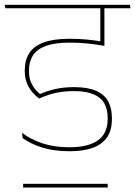

<svg xmlns="http://www.w3.org/2000/svg" viewBox="-35 -646 579 822"><path d="M64 157H426V141H64ZM524 -610.5 521 -625.5H-15L-12 -610.5ZM394.5 -618V-460Q395 -458.5 396.5 -457.2Q398 -456 400 -455Q402 -454 404 -453Q406 -452 408.2 -451.2Q410.5 -450.5 412 -449.5V-618ZM59.5 -77 62 -54.5Q95.5 -30.5 145.2 -14.5Q195 1.5 263 1.5Q323 1.5 363.2 -13.5Q403.5 -28.5 423.8 -58.8Q444 -89 444 -135V-142Q444 -183.5 427.8 -212.8Q411.5 -242 375.8 -257.5Q340 -273 282 -273Q237.5 -273 201.8 -264.8Q166 -256.5 136 -243.5Q114.5 -261 101.8 -284.8Q89 -308.5 89 -340V-343.5Q89 -382.5 106.5 -409.2Q124 -436 162.2 -449.8Q200.5 -463.5 263 -463.5Q301.5 -463.5 337.5 -460Q373.5 -456.5 412 -449.5V-466Q376 -473 339 -476.5Q302 -480 262.5 -480Q194 -480 151.8 -464.2Q109.5 -448.5 90.2 -418.2Q71 -388 71 -344V-339.5Q71 -306 86.2 -276.8Q101.5 -247.5 132.5 -224Q166.5 -239.5 201.2 -247.8Q236 -256 282 -256Q334 -256 365.8 -242.2Q397.5 -228.5 411.8 -203Q426 -177.5 426 -141.5V-135.5Q426 -96 407.8 -69.2Q389.5 -42.5 353.2 -29Q317 -15.5 262.5 -15.5Q198 -15.5 148 -32Q98 -48.5 59.5 -77ZM329 -610.5H516.5L513.5 -625.5H325.5ZM412 -615.5H395V-487L412 -487.5Z"/></svg>

Font: Anek Devanagari Medium Thin
Style: Regular
Weight: 250
Version: Version 1.003